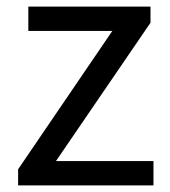

<svg xmlns="http://www.w3.org/2000/svg" viewBox="-20 -563 515 583"><path d="M35 0V-49L321 -469H66V-543H437V-494L150 -74H446V0Z"/></svg>

Font: Gothic Nguyen
Style: Regular
Weight: 400
Designer: MORI Takayuki
Version: Version 1.220;July 21, 2023;FontCreator 14.0.0.2814 64-bit